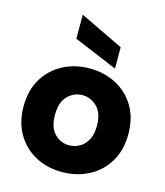

<svg xmlns="http://www.w3.org/2000/svg" viewBox="-123 -927 882 1027"><g transform="rotate(15 318.5 -413.0)"><path d="M316 8Q234 8 169 -27Q104 -62 66 -126.5Q28 -191 28 -279Q28 -368 66.5 -432Q105 -496 171 -531Q237 -566 318 -566Q400 -566 466 -531Q532 -496 570 -432Q608 -368 608 -279Q608 -191 569.5 -126.5Q531 -62 464.5 -27Q398 8 316 8ZM316 -140Q346 -140 373.5 -155Q401 -170 417.5 -201Q434 -232 434 -279Q434 -350 398.5 -384Q363 -418 318 -418Q272 -418 237 -384Q202 -350 202 -279Q202 -208 236 -174Q270 -140 316 -140ZM207 -834 448 -718V-600L207 -701Z"/></g></svg>

Font: Poppins
Style: Bold
Weight: 700
Designer: Ninad Kale (Devanagari), Jonny Pinhorn (Latin)
Version: Version 5.002